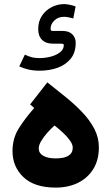

<svg xmlns="http://www.w3.org/2000/svg" viewBox="-20 -896 531 915"><path d="M286.1 -876.5Q294.4 -876.5 310.8 -873.5Q327.1 -870.6 340.3 -865.2L329.1 -808.1Q319.8 -811 307.1 -813.5Q294.4 -815.9 286.1 -815.9Q256.3 -815.9 238.8 -798.1Q221.2 -780.3 221.2 -761.2Q221.2 -752.9 222.9 -750.7Q224.6 -748.5 233.9 -748.5H279.3Q308.6 -748.5 324.7 -732.4Q340.8 -716.3 340.8 -691.9Q340.8 -646 317.4 -616.7Q293.9 -587.4 254.9 -573.2Q215.8 -559.1 168.5 -559.1Q139.2 -559.1 115.5 -564.7Q91.8 -570.3 71.8 -579.6L98.6 -635.7Q113.3 -628.4 129.4 -623.8Q145.5 -619.1 169.4 -619.1Q193.8 -619.1 220.5 -625.7Q247.1 -632.3 265.6 -646.5Q284.2 -660.6 284.2 -682.1Q284.2 -688 267.6 -688H231.4Q198.7 -688 180.4 -706.1Q162.1 -724.1 162.1 -757.3Q162.1 -793.9 179.7 -820.6Q197.3 -847.2 225.8 -861.8Q254.4 -876.5 286.1 -876.5ZM143.1 -381.3 123.5 -398.4 205.6 -503.4Q249.5 -468.8 293 -433.6Q336.4 -398.4 372.3 -360.8Q408.2 -323.2 429.7 -281.7Q451.2 -240.2 451.2 -193.4Q451.2 -133.8 424.8 -90.8Q398.4 -47.9 352.1 -24.9Q305.7 -2 245.6 -2Q144.5 -2 92 -51.5Q39.6 -101.1 39.6 -175.8Q39.6 -236.8 69.6 -284.4Q99.6 -332 143.1 -381.3ZM326.7 -192.4Q326.7 -208 312.7 -227.3Q298.8 -246.6 278.6 -265.1Q258.3 -283.7 239.7 -297.9Q222.7 -282.7 205.3 -263.2Q188 -243.7 176.3 -224.1Q164.6 -204.6 164.6 -188.5Q164.6 -166 186.3 -153.6Q208 -141.1 245.1 -141.1Q326.7 -141.1 326.7 -192.4Z"/></svg>

Font: Vazirmatn UI ExtraBold
Style: Regular
Weight: 800
Designer: Saber Rastikerdar
Foundry: Saber Rastikerdar
Version: Version 33.003